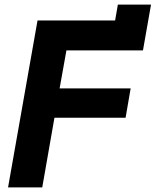

<svg xmlns="http://www.w3.org/2000/svg" viewBox="-20 -814 676 834"><path d="M143 -725H480L492 -794H636L601 -595H268.5L239 -430H547.5L525.5 -302.5H216.5L163.5 0H15Z"/></svg>

Font: JuliaMono ExtraBoldItalic
Style: Regular
Weight: 800
Italic angle: -9°
Monospace: yes
Designer: cormullion
Foundry: corm
Version: Version 0.049; ttfautohint (v1.8.4)